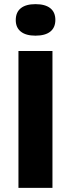

<svg xmlns="http://www.w3.org/2000/svg" viewBox="-20 -906 343 926"><path d="M69 0V-660H233V0ZM151 -734Q105 -734 80.5 -753.5Q56 -773 56 -809Q56 -847 80.5 -866.5Q105 -886 151 -886Q198 -886 222.5 -866.5Q247 -847 247 -810Q247 -773 222.5 -753.5Q198 -734 151 -734Z"/></svg>

Font: Bricolage Grotesque ExtraBold
Style: Regular
Weight: 800
Designer: Mathieu Triay
Foundry: Atelier Triay
Version: Version 1.001;gftools[0.9.33.dev8+g029e19f]